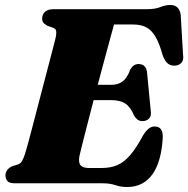

<svg xmlns="http://www.w3.org/2000/svg" viewBox="-20 -737 757 772"><path d="M276 -396H429.5Q453 -396 472 -409Q491 -422 504 -458Q511 -469.5 519 -474.5Q527 -479.5 537 -479.5Q552.5 -479.5 560.8 -471Q569 -462.5 571 -448L586 -293Q589.5 -271 579.8 -260.8Q570 -250.5 553.5 -250Q541 -250 532.8 -256.2Q524.5 -262.5 519 -272.5Q505 -306.5 484.2 -320.5Q463.5 -334.5 425.5 -334.5H258ZM393 0H40.5Q17.5 0 9.8 -9Q2 -18 2 -31.5Q2 -44.5 9.8 -54.2Q17.5 -64 30 -69L53 -76Q63 -80 68.2 -88.8Q73.5 -97.5 80 -116.5Q82.5 -124 89.8 -149.8Q97 -175.5 106.8 -213.2Q116.5 -251 128.2 -295.2Q140 -339.5 151.5 -384.5Q163 -429.5 173.8 -469.5Q184.5 -509.5 192 -539.2Q199.5 -569 203 -582Q208 -605 205.5 -613.5Q203 -622 193 -625.5L171.5 -633Q164 -637 156.8 -643.2Q149.5 -649.5 149.5 -662.5Q149.5 -679 161 -689.5Q172.5 -700 195 -700H569Q603.5 -700 624.5 -708.5Q645.5 -717 664.5 -717Q700.5 -717 706.5 -678.5L716 -516.5Q719 -497.5 711.2 -486.8Q703.5 -476 688 -473.5Q670 -471 657 -479.8Q644 -488.5 634 -515Q621 -562.5 605.2 -589.2Q589.5 -616 568.2 -627.2Q547 -638.5 515.5 -638.5H438.5Q435 -625.5 426.2 -593.8Q417.5 -562 405.5 -517.5Q393.5 -473 380 -422.5Q366.5 -372 353.2 -321.8Q340 -271.5 328.8 -227.5Q317.5 -183.5 309.8 -152.5Q302 -121.5 299.5 -110Q296.5 -94 299 -83Q301.5 -72 311.2 -66.8Q321 -61.5 340 -61.5H388.5Q424.5 -61.5 451.5 -73Q478.5 -84.5 503 -112.8Q527.5 -141 555 -192Q576.5 -228.5 601.5 -228.5Q635.5 -228.5 634.5 -185.5Q632 -137.5 621.8 -100Q611.5 -62.5 593.5 -37Q575.5 -11.5 549.8 1.8Q524 15 491 15Q466.5 15 444.2 7.5Q422 0 393 0Z"/></svg>

Font: Fraunces Black
Style: Italic
Weight: 900
Italic angle: -16°
Version: Version 1.000;[b76b70a41]